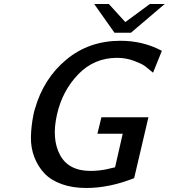

<svg xmlns="http://www.w3.org/2000/svg" viewBox="-20 -916 840 956"><path d="M449 -896H522L604 -806L726 -896H800L632 -753H550ZM147 -347Q150 -362 154 -374Q197 -525 310 -619Q423 -713 580 -713Q692 -713 786 -663L742 -554Q715 -577 700 -588Q685 -599 646 -613.5Q607 -628 563 -628Q449 -628 370 -546.5Q291 -465 264 -347Q236 -225 278.5 -145Q321 -65 431 -65Q452 -65 474 -67.5Q496 -70 510 -73Q524 -76 537.5 -79.5Q551 -83 553 -83L591 -250H465L485 -332H719L648 -29Q524 20 410 20Q340 20 286.5 0.5Q233 -19 201 -53Q169 -87 151 -133.5Q133 -180 134 -234Q135 -288 147 -347Z"/></svg>

Font: Coval
Style: Medium Italic
Weight: 500
Foundry: Context Ltd
Version: Version 001.000